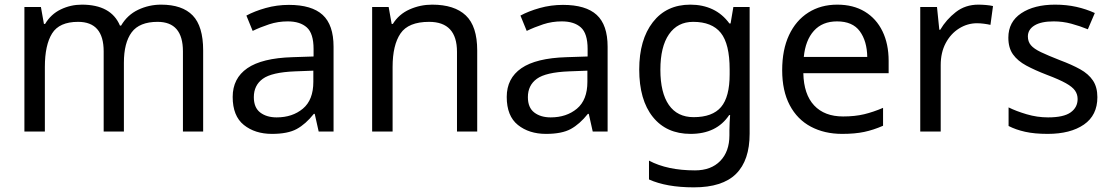

<svg xmlns="http://www.w3.org/2000/svg" viewBox="-20 -566 4786 826"><path d="M673 -546Q764 -546 809 -499.5Q854 -453 854 -349V0H767V-345Q767 -472 658 -472Q580 -472 546.5 -427Q513 -382 513 -296V0H426V-345Q426 -472 316 -472Q235 -472 204 -422Q173 -372 173 -278V0H85V-536H156L169 -463H174Q199 -505 241.5 -525.5Q284 -546 332 -546Q458 -546 496 -456H501Q528 -502 574.5 -524Q621 -546 673 -546Z M1223 -545Q1321 -545 1368 -502Q1415 -459 1415 -365V0H1351L1334 -76H1330Q1295 -32 1256.5 -11Q1218 10 1150 10Q1077 10 1029 -28.5Q981 -67 981 -149Q981 -229 1044 -272.5Q1107 -316 1238 -320L1329 -323V-355Q1329 -422 1300 -448Q1271 -474 1218 -474Q1176 -474 1138 -461.5Q1100 -449 1067 -433L1040 -499Q1075 -518 1123 -531.5Q1171 -545 1223 -545ZM1249 -259Q1149 -255 1110.5 -227Q1072 -199 1072 -148Q1072 -103 1099.5 -82Q1127 -61 1170 -61Q1238 -61 1283 -98.5Q1328 -136 1328 -214V-262Z M1839 -546Q1935 -546 1984 -499.5Q2033 -453 2033 -349V0H1946V-343Q1946 -472 1826 -472Q1737 -472 1703 -422Q1669 -372 1669 -278V0H1581V-536H1652L1665 -463H1670Q1696 -505 1742 -525.5Q1788 -546 1839 -546Z M2402 -545Q2500 -545 2547 -502Q2594 -459 2594 -365V0H2530L2513 -76H2509Q2474 -32 2435.5 -11Q2397 10 2329 10Q2256 10 2208 -28.5Q2160 -67 2160 -149Q2160 -229 2223 -272.5Q2286 -316 2417 -320L2508 -323V-355Q2508 -422 2479 -448Q2450 -474 2397 -474Q2355 -474 2317 -461.5Q2279 -449 2246 -433L2219 -499Q2254 -518 2302 -531.5Q2350 -545 2402 -545ZM2428 -259Q2328 -255 2289.5 -227Q2251 -199 2251 -148Q2251 -103 2278.5 -82Q2306 -61 2349 -61Q2417 -61 2462 -98.5Q2507 -136 2507 -214V-262Z M2950 -546Q3003 -546 3045.5 -526Q3088 -506 3118 -465H3123L3135 -536H3205V9Q3205 124 3146.5 182Q3088 240 2965 240Q2847 240 2772 206V125Q2851 167 2970 167Q3039 167 3078.5 126.5Q3118 86 3118 16V-5Q3118 -17 3119 -39.5Q3120 -62 3121 -71H3117Q3063 10 2951 10Q2847 10 2788.5 -63Q2730 -136 2730 -267Q2730 -395 2788.5 -470.5Q2847 -546 2950 -546ZM2962 -472Q2895 -472 2858 -418.5Q2821 -365 2821 -266Q2821 -167 2857.5 -114.5Q2894 -62 2964 -62Q3045 -62 3082 -105.5Q3119 -149 3119 -246V-267Q3119 -377 3081 -424.5Q3043 -472 2962 -472Z M3582 -546Q3651 -546 3700.5 -516Q3750 -486 3776.5 -431.5Q3803 -377 3803 -304V-251H3436Q3438 -160 3482.5 -112.5Q3527 -65 3607 -65Q3658 -65 3697.5 -74.5Q3737 -84 3779 -102V-25Q3738 -7 3698 1.5Q3658 10 3603 10Q3527 10 3468.5 -21Q3410 -52 3377.5 -113.5Q3345 -175 3345 -264Q3345 -352 3374.5 -415Q3404 -478 3457.5 -512Q3511 -546 3582 -546ZM3581 -474Q3518 -474 3481.5 -433.5Q3445 -393 3438 -321H3711Q3710 -389 3679 -431.5Q3648 -474 3581 -474Z M4189 -546Q4204 -546 4221.5 -544.5Q4239 -543 4252 -540L4241 -459Q4228 -462 4212.5 -464Q4197 -466 4183 -466Q4142 -466 4106 -443.5Q4070 -421 4048.5 -380.5Q4027 -340 4027 -286V0H3939V-536H4011L4021 -438H4025Q4051 -482 4092 -514Q4133 -546 4189 -546Z M4701 -148Q4701 -70 4643 -30Q4585 10 4487 10Q4431 10 4390.5 1Q4350 -8 4319 -24V-104Q4351 -88 4396.5 -74.5Q4442 -61 4489 -61Q4556 -61 4586 -82.5Q4616 -104 4616 -140Q4616 -160 4605 -176Q4594 -192 4565.5 -208Q4537 -224 4484 -244Q4432 -264 4395 -284Q4358 -304 4338 -332Q4318 -360 4318 -404Q4318 -472 4373.5 -509Q4429 -546 4519 -546Q4568 -546 4610.5 -536.5Q4653 -527 4690 -510L4660 -440Q4626 -454 4589 -464Q4552 -474 4513 -474Q4459 -474 4430.5 -456.5Q4402 -439 4402 -409Q4402 -387 4415 -371.5Q4428 -356 4458.5 -341.5Q4489 -327 4540 -307Q4591 -288 4627 -268Q4663 -248 4682 -219.5Q4701 -191 4701 -148Z"/></svg>

Font: Noto Sans Glagolitic
Style: Regular
Weight: 400
Designer: Monotype Design Team
Foundry: Monotype Imaging Inc.
Version: Version 2.004; ttfautohint (v1.8.4.7-5d5b)